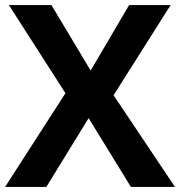

<svg xmlns="http://www.w3.org/2000/svg" viewBox="-20 -734 707 754"><path d="M667 0H494L328 -270L162 0H0L237 -368L15 -714H182L336 -457L487 -714H650L426 -360Z"/></svg>

Font: Noto IKEA Arabic
Style: Bold
Weight: 700
Designer: Monotype Design Team
Foundry: Monotype Imaging Inc.
Version: Version 1.200